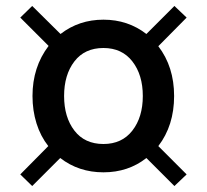

<svg xmlns="http://www.w3.org/2000/svg" viewBox="-20 -670 693 644"><path d="M511 -180 606 -85 565 -46 471 -140Q410 -92 327 -92Q244 -92 182 -140L88 -46L48 -85L142 -180Q116 -213 102.5 -256Q89 -299 89 -348Q89 -445 143 -516L48 -611L88 -650L183 -556Q245 -604 327 -604Q409 -604 471 -556L565 -650L606 -611L511 -515Q564 -446 564 -348Q564 -249 511 -180ZM459 -348Q459 -419 424 -464Q389 -509 327 -509Q264 -509 229.5 -464Q195 -419 195 -348Q195 -277 229.5 -232Q264 -187 327 -187Q389 -187 424 -232Q459 -277 459 -348Z"/></svg>

Font: Cabin Condensed Medium
Style: Regular
Weight: 500
Width: 3
Version: Version 2.001